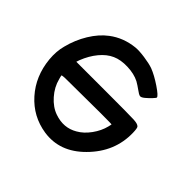

<svg xmlns="http://www.w3.org/2000/svg" viewBox="-181 -981 1195 1195"><g transform="rotate(45 417.0 -383.0)"><path d="M376 -770Q406 -773 456 -766Q506 -759 537 -748Q581 -731 636 -694Q691 -657 691 -644Q691 -640 674.5 -622.5Q658 -605 640 -590Q622 -575 611 -576Q600 -577 572 -598Q553 -612 529 -626Q486 -648 426 -650Q366 -652 324 -633Q281 -614 245 -570.5Q209 -527 186 -468L179 -447H443Q650 -447 686 -445Q722 -443 732 -432L733 -431Q740 -424 741 -384Q745 -219 621 -95Q503 24 354 2Q230 -17 146.5 -110.5Q63 -204 50 -339Q44 -405 59 -460Q78 -536 118 -601.5Q158 -667 210 -706Q281 -760 376 -770ZM223 -326Q205 -326 195.5 -325.5Q186 -325 180.5 -324Q175 -323 174 -322Q173 -321 174 -319Q174 -318 176 -309.5Q178 -301 180 -295Q194 -239 235.5 -192Q277 -145 327 -128Q413 -98 486 -141Q527 -164 560 -209.5Q593 -255 605 -304Q610 -322 610 -326Q610 -330 223 -326Z"/></g></svg>

Font: FoundationOne
Style: Medium
Weight: 500
Version: Version 0.4